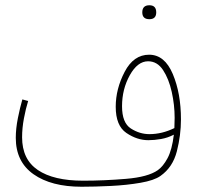

<svg xmlns="http://www.w3.org/2000/svg" viewBox="-20 -689 753 730"><path d="M574 -642Q574 -669 548 -669Q521 -669 521 -642Q521 -616 548 -616Q574 -616 574 -642ZM548 -179Q511 -179 477.5 -200.5Q444 -222 444 -285Q444 -350 473.5 -403Q503 -456 543 -456Q578 -456 600 -422.5Q622 -389 633 -339.5Q644 -290 644 -241Q644 -220 643 -202Q596 -179 548 -179ZM290 21Q341 21 401.5 18Q462 15 514 6Q566 -3 590 -20Q637 -53 652.5 -114Q668 -175 668 -235Q668 -334 637 -407.5Q606 -481 547 -481Q488 -481 454 -416Q420 -351 420 -283Q420 -211 460.5 -183.5Q501 -156 544 -156Q567 -156 592.5 -160.5Q618 -165 641 -177Q634 -119 617 -87.5Q600 -56 580 -42Q543 -16 459 -9Q375 -2 296 -2Q184 -2 124 -42.5Q64 -83 64 -167Q64 -202 71 -239Q78 -276 87 -305L65 -311Q56 -280 48 -240Q40 -200 40 -165Q40 -74 107.5 -26.5Q175 21 290 21Z"/></svg>

Font: Noto Sans Arabic Condensed Thin
Style: Regular
Weight: 250
Width: 3
Designer: Nadine Chahine
Foundry: Monotype Imaging Inc.
Version: 1.001